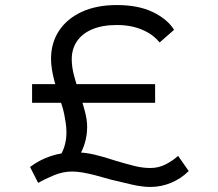

<svg xmlns="http://www.w3.org/2000/svg" viewBox="-20 -725 861 760"><path d="M253 -59 185 -78Q201 -86 214 -103Q227 -120 235 -145.5Q243 -171 243 -201Q243 -219 240.5 -236Q238 -253 234.5 -271.5Q231 -290 224.5 -309.5Q218 -329 211 -351Q201 -382 195 -405.5Q189 -429 185.5 -450.5Q182 -472 182 -492Q182 -555 213.5 -603Q245 -651 303.5 -678Q362 -705 442 -705Q528 -705 585.5 -677Q643 -649 669 -607L612 -557Q591 -582 564 -597Q537 -612 507 -619Q477 -626 443 -626Q385 -626 345 -609Q305 -592 284.5 -561.5Q264 -531 264 -491Q264 -459 273.5 -424Q283 -389 295 -354Q306 -322 315.5 -286.5Q325 -251 325 -224Q325 -190 316 -159.5Q307 -129 291 -104Q275 -79 253 -59ZM575 15Q543 15 501.5 5.5Q460 -4 419 -14Q385 -24 358 -31Q331 -38 308 -42Q285 -46 265 -46Q229 -46 193 -31Q157 -16 131 -1L99 -64Q134 -91 179 -106.5Q224 -122 279 -122Q317 -122 356 -112.5Q395 -103 440 -88Q477 -77 510.5 -68.5Q544 -60 575 -60Q608 -60 636 -74.5Q664 -89 685 -108L727 -48Q697 -18 657.5 -1.5Q618 15 575 15ZM107 -318V-392H594V-318Z"/></svg>

Font: Lexend Mega Light
Style: Regular
Weight: 300
Version: Version 1.007